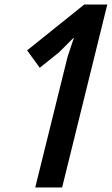

<svg xmlns="http://www.w3.org/2000/svg" viewBox="-20 -830 495 850"><path d="M255 0H136L279 -578L307 -662H305L241 -598L156 -530L100 -607L353 -810H455Z"/></svg>

Font: TypoPRO Sinkin Sans
Style: 500 Medium Italic
Weight: 500
Italic angle: -112°
Designer: Keith Bates
Foundry: K-Type
Version: Sinkin Sans (version 1.0)  by Keith Bates   •   © 2014   www